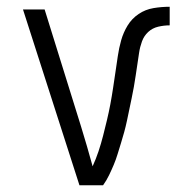

<svg xmlns="http://www.w3.org/2000/svg" viewBox="-20 -548 540 568"><path d="M215 0 48 -520H112L220 -173Q229 -144 237.5 -114.5Q246 -85 254 -56Q264 -78 271.5 -100.5Q279 -123 285 -146.5Q291 -170 296.5 -193Q302 -216 306.5 -240Q311 -264 314.5 -287.5Q318 -311 321.5 -334.5Q325 -358 328.5 -382Q332 -406 338.5 -429Q345 -452 357.5 -472.5Q370 -493 390 -506.5Q410 -520 434 -524Q458 -528 482 -528V-473Q465 -473 448 -469Q431 -465 418.5 -453.5Q406 -442 400 -425.5Q394 -409 391.5 -392Q389 -375 386.5 -358.5Q384 -342 381.5 -325Q379 -308 376 -291Q373 -274 369.5 -257.5Q366 -241 362.5 -224Q359 -207 355.5 -190.5Q352 -174 347.5 -157.5Q343 -141 338 -125Q333 -109 328 -92.5Q323 -76 316.5 -60.5Q310 -45 302.5 -29.5Q295 -14 285 0Z"/></svg>

Font: Iosevka SS18 Light
Style: Regular
Weight: 300
Monospace: yes
Designer: Belleve Invis
Foundry: Belleve Invis
Version: Version 25.1.1; ttfautohint (v1.8.4)